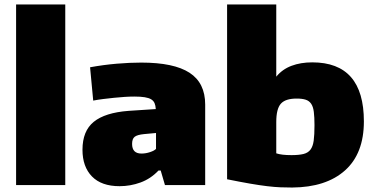

<svg xmlns="http://www.w3.org/2000/svg" viewBox="-20 -828 1677 859"><path d="M52 -808H272V0H52Z M515 5Q434 5 391.5 -38.5Q349 -82 349 -158Q349 -242 399.5 -283Q450 -324 555 -332L677 -340Q676 -356 671.5 -366.5Q667 -377 656.5 -383.5Q646 -390 627.5 -393Q609 -396 581 -396Q561 -396 538 -394.5Q515 -393 490.5 -390.5Q466 -388 442 -385Q418 -382 397 -378L383 -527Q443 -538 502 -543Q561 -548 612 -548Q758 -548 828 -502.5Q898 -457 898 -360V0H718L699 -65H689Q654 -28 608.5 -11.5Q563 5 515 5ZM613 -141Q632 -141 651.5 -147.5Q671 -154 678 -162V-233L624 -228Q594 -225 582.5 -216Q571 -207 571 -184Q571 -141 613 -141Z M1287 11Q1261 11 1235 10Q1209 9 1175.5 5Q1142 1 1098.5 -6.5Q1055 -14 996 -26V-808H1216V-485Q1243 -518 1284 -533.5Q1325 -549 1377 -549Q1608 -549 1608 -285Q1608 -141 1523.5 -65.5Q1439 10 1287 11ZM1284 -134Q1317 -134 1337.5 -139Q1358 -144 1369 -158.5Q1380 -173 1383.5 -199Q1387 -225 1387 -268Q1387 -304 1384 -327.5Q1381 -351 1372 -364Q1363 -377 1347.5 -382Q1332 -387 1307 -387Q1257 -387 1236.5 -364Q1216 -341 1216 -282V-142Q1228 -138 1244.5 -136Q1261 -134 1284 -134Z"/></svg>

Font: Encode Sans Normal
Style: Black
Weight: 900
Designer: Pablo Impallari, Andres Torresi
Foundry: Pablo Impallari, Andres Torresi
Version: Version 1.000; ttfautohint (v1.00) -l 8 -r 50 -G 200 -x 14 -